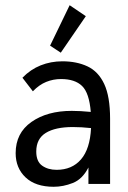

<svg xmlns="http://www.w3.org/2000/svg" viewBox="-20 -705 490 736"><path d="M186 11Q116 11 78 -25Q40 -61 40 -118Q40 -195 100.5 -237.5Q161 -280 255 -280Q271 -280 289.5 -279Q308 -278 328 -276Q322 -349 294.5 -375.5Q267 -402 214 -402Q184 -402 157 -391Q130 -380 106 -355L66 -407Q97 -439 136 -454.5Q175 -470 219 -470Q274 -470 315.5 -450.5Q357 -431 379.5 -383Q402 -335 402 -250V0H319V-63Q296 -18 259 -3.5Q222 11 186 11ZM119 -124Q119 -86 141.5 -70Q164 -54 197 -54Q256 -54 290.5 -94Q325 -134 329 -214Q292 -218 259 -218Q192 -218 155.5 -195.5Q119 -173 119 -124ZM213 -503 172 -530 247 -685 309 -643Z"/></svg>

Font: Inconsolata SemiCondensed Medium
Style: Regular
Weight: 500
Width: 4
Monospace: yes
Designer: Raph Levien, Cyreal, Brenton Simpson
Foundry: Raph Levien, Cyreal, Google
Version: Version 3.001; ttfautohint (v1.8.2.53-6de2)